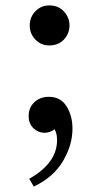

<svg xmlns="http://www.w3.org/2000/svg" viewBox="-20 -501 337 710"><path d="M182 -23Q165 -10 144 -10Q122 -10 104 -26.5Q86 -43 86 -72Q86 -103 107 -123Q128 -143 161 -143Q204 -143 226 -108Q248 -73 248 -25Q248 35 213 94.5Q178 154 105 189L88 160Q137 133 164 97Q191 61 191 17Q191 10 189.5 -1Q188 -12 182 -23ZM90 -407Q90 -438 111 -459.5Q132 -481 162 -481Q196 -481 216.5 -458.5Q237 -436 237 -407Q237 -377 216.5 -355Q196 -333 162 -333Q132 -333 111 -354.5Q90 -376 90 -407Z"/></svg>

Font: Tiro Gurmukhi
Style: Regular
Weight: 400
Designer: Gurmukhi: John Hudson & Fiona Ross. Latin: John Hudson.
Foundry: Tiro Typeworks Ltd.
Version: Version 1.52